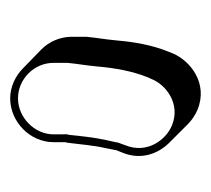

<svg xmlns="http://www.w3.org/2000/svg" viewBox="-38 -176 405 368"><g transform="rotate(-90 164.0 8.5)"><path d="M160 -174C115 -174 76 -136 76 -91V-72C76 -69 76 -66 75 -65C72 -42 70 -15 65 7L61 27C61 28 61 29 60 31L56 41C41 77 54 110 75 131L111 167C119 175 129 181 138 185C189 206 232 171 246 138L250 128C262 98 268 65 271 30C273 8 276 -7 278 -28V-56C278 -78 269 -99 254 -114L218 -149C203 -164 182 -174 160 -174ZM160 -159C197 -159 228 -128 228 -91V-64C226 -43 223 -29 221 -6C218 28 212 60 201 88L197 97C186 125 149 153 108 136C81 125 53 89 70 47L74 36C75 34 76 30 76 28L80 10C85 -12 88 -41 90 -61C92 -68 91 -68 91 -72V-91C91 -127 123 -159 160 -159Z"/></g></svg>

Font: Blanket
Style: Poster
Weight: 900
Foundry: Cannot Into Space Fonts
Version: Version 0.9